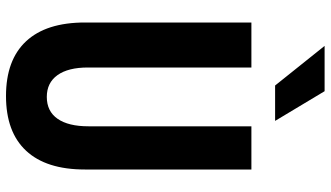

<svg xmlns="http://www.w3.org/2000/svg" viewBox="-251 -833 1102 640"><g transform="rotate(90 300.0 -513.0)"><path d="M55 -800H205V-255Q205 -189 230.5 -153.5Q256 -118 303 -118Q351 -118 376 -154Q401 -190 401 -257V-800H545V-245Q545 -116 482.5 -49Q420 18 300 18Q180 18 117.5 -49Q55 -116 55 -245ZM383 -879H265L133 -1044H284Z"/></g></svg>

Font: Martian Mono Condensed SemiBold
Style: Regular
Weight: 600
Width: 3
Designer: Roman Shamin
Foundry: Evil Martians
Version: Version 1.000